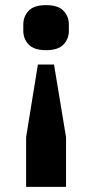

<svg xmlns="http://www.w3.org/2000/svg" viewBox="-20 -557 360 750"><path d="M238 173H82V-21L128 -305H191L238 -21ZM160 -361Q113 -361 92 -383Q71 -405 71 -437V-461Q71 -493 92 -515Q113 -537 160 -537Q207 -537 228 -515Q249 -493 249 -461V-437Q249 -405 228 -383Q207 -361 160 -361Z"/></svg>

Font: IBM Plex Sans
Style: Regular
Weight: 400
Designer: Mike Abbink, Paul van der Laan, Pieter van Rosmalen
Foundry: Bold Monday
Version: Version 3.201